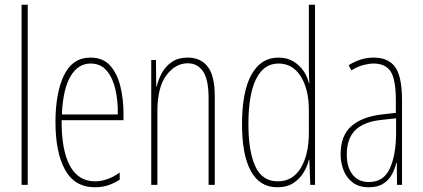

<svg xmlns="http://www.w3.org/2000/svg" viewBox="-20 -831 1785 810"><path d="M97 -51H71V-811H97Z M362 -588Q415 -588 445 -554Q475 -520 488 -466Q501 -412 501 -352V-324H240Q239 -199 274.5 -132.5Q310 -66 381 -66Q433 -66 485 -103V-73Q464 -59 438 -50Q412 -41 381 -41Q295 -41 254.5 -114.5Q214 -188 214 -315Q214 -439 250 -513.5Q286 -588 362 -588ZM362 -563Q310 -563 278 -510Q246 -457 241 -348H477Q478 -407 466.5 -455.5Q455 -504 429.5 -533.5Q404 -563 362 -563Z M772 -588Q827 -588 856.5 -549.5Q886 -511 886 -426V-51H860V-416Q860 -496 836.5 -530Q813 -564 772 -564Q720 -564 682 -513.5Q644 -463 644 -362V-51H618V-578H638L639 -466H641Q648 -496 663.5 -524Q679 -552 705.5 -570Q732 -588 772 -588Z M1150 -41Q1076 -41 1038.5 -109Q1001 -177 1001 -307Q1001 -445 1041 -516.5Q1081 -588 1154 -588Q1192 -588 1218.5 -571.5Q1245 -555 1261.5 -530Q1278 -505 1283 -480H1285Q1284 -499 1283.5 -515.5Q1283 -532 1283 -548V-811H1309V-51H1289L1285 -157H1283Q1277 -130 1261 -103.5Q1245 -77 1218 -59Q1191 -41 1150 -41ZM1152 -66Q1215 -66 1249 -122.5Q1283 -179 1283 -272V-366Q1283 -454 1249 -508.5Q1215 -563 1155 -563Q1093 -563 1060.5 -498Q1028 -433 1028 -307Q1028 -193 1057 -129.5Q1086 -66 1152 -66Z M1556 -588Q1619 -588 1647.5 -547.5Q1676 -507 1676 -409V-51H1655L1654 -144H1652Q1646 -119 1633.5 -95.5Q1621 -72 1597.5 -56.5Q1574 -41 1536 -41Q1494 -41 1468 -61Q1442 -81 1429.5 -112.5Q1417 -144 1417 -180Q1417 -259 1462 -298.5Q1507 -338 1589 -348L1650 -355V-406Q1650 -496 1628 -529.5Q1606 -563 1556 -563Q1538 -563 1514 -557Q1490 -551 1462 -534L1451 -556Q1502 -588 1556 -588ZM1588 -325Q1514 -317 1478.5 -281.5Q1443 -246 1443 -180Q1443 -124 1468 -93.5Q1493 -63 1536 -63Q1599 -63 1625 -121Q1651 -179 1651 -271V-332Z"/></svg>

Font: Noto Sans Tamil UI ExtraCondensed Thin
Style: Regular
Weight: 100
Width: 2
Designer: Jelle Bosma - Monotype Design Team
Foundry: Monotype Imaging Inc.
Version: Version 2.004; ttfautohint (v1.8.4.7-5d5b)